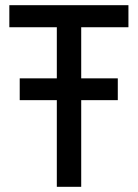

<svg xmlns="http://www.w3.org/2000/svg" viewBox="-20 -720 531 740"><path d="M434 -334H293V0H199V-334H56V-418H199V-615H16V-700H475V-615H293V-418H434Z"/></svg>

Font: Tilda Sans Medium
Style: Regular
Weight: 500
Designer: ParaType Ltd
Foundry: ParaType Ltd
Version: Version 1.009